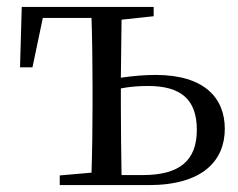

<svg xmlns="http://www.w3.org/2000/svg" viewBox="-20 -536 690 556"><path d="M153 0H411C567 0 631 -71 631 -163C631 -252 572 -319 431 -319C398 -319 364 -316 330 -311L332 -479L425 -489V-516H43L38 -341H74L104 -484H245C247 -428 248 -343 248 -288V-229C248 -174 247 -92 245 -36L153 -28ZM330 -280C356 -285 381 -287 409 -287C505 -287 550 -247 550 -160C550 -70 499 -29 393 -29H332C331 -85 330 -171 330 -229Z"/></svg>

Font: Noto Serif CJK TC
Style: Regular
Weight: 400
Designer: Ryoko NISHIZUKA 西塚涼子 (kana & ideographs); Frank Grießhammer (Latin, Greek & Cyrillic); Wenlong ZHANG 张文龙 (bopomofo); San
Foundry: Adobe
Version: Version 2.001;hotconv 1.1.0;makeotfexe 2.6.0